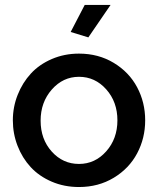

<svg xmlns="http://www.w3.org/2000/svg" viewBox="-20 -750 642 780"><path d="M338.9 -598.1 267.1 -620.1 324.2 -730H429.2ZM300.8 -532.2Q379.9 -532.2 442.1 -494.6Q504.4 -457 537.1 -395.5Q569.8 -334 569.8 -261.2Q569.8 -188.5 537.1 -127Q504.4 -65.4 442.1 -27.8Q379.9 9.8 300.8 9.8Q240.7 9.8 189.7 -12.2Q138.7 -34.2 104.5 -71.3Q70.3 -108.4 51.3 -157.7Q32.2 -207 32.2 -261.2Q32.2 -315.4 51.8 -364.7Q71.3 -414.1 105.5 -451.2Q139.6 -488.3 190.7 -510.3Q241.7 -532.2 300.8 -532.2ZM300.8 -438Q235.8 -438 190.4 -386.2Q145 -334.5 145 -259.8Q145 -184.6 190.2 -134.3Q235.4 -84 300.8 -84Q366.2 -84 411.6 -135.3Q457 -186.5 457 -261.2Q457 -335.9 411.6 -387Q366.2 -438 300.8 -438Z"/></svg>

Font: Rawline SemiBold
Style: Regular
Weight: 600
Designer: Matt McInerney, Pablo Impallari, Rodrigo Fuenzalida
Foundry: Matt McInerney, Pablo Impallari, Rodrigo Fuenzalida
Version: Version 4.020;PS 004.020;hotconv 1.0.88;makeotf.lib2.5.64775